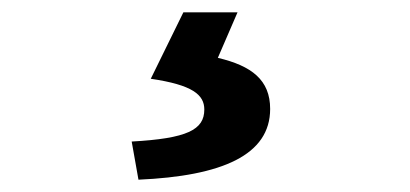

<svg xmlns="http://www.w3.org/2000/svg" viewBox="-20 -24 666 312"><path d="M205 268C341 262 419 228 419 153C419 106 389 83 334 70L366 -4H278L225 104C293 114 312 130 312 154C312 187 284 201 194 206Z"/></svg>

Font: Noto Sans JP
Style: Bold
Weight: 700
Designer: Ryoko NISHIZUKA  (kana, bopomofo & ideographs); Paul D. Hunt (Latin, Greek & Cyrillic); Sandoll Communications , Soo-you
Foundry: Adobe
Version: Version 2.002;hotconv 1.0.116;makeotfexe 2.5.65601